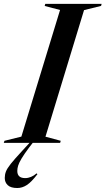

<svg xmlns="http://www.w3.org/2000/svg" viewBox="-62 -735 544 988"><path d="M27 144.5Q27 181.5 67.5 181.5Q98 181.5 126.5 157L130.5 161.5Q99.5 202 76 217.2Q52.5 232.5 27 232.5Q-6.5 232.5 -22 218Q-37.5 203.5 -37.5 181Q-37.5 163.5 -31.5 147.8Q-25.5 132 -6.5 108Q12.5 84 51.5 42L90 0H-42.5L-39 -10.5L48 -32L247 -683.5L168 -704.5L171 -715H461L458 -704.5L370.5 -683L172 -31.5L250.5 -10.5L247.5 0H106.5L87.5 24.5Q61.5 59.5 48.5 81.5Q35.5 103.5 31.2 117.8Q27 132 27 144.5Z"/></svg>

Font: Newsreader 72pt Medium
Style: Italic
Weight: 500
Italic angle: -17°
Designer: Hugues Gentile
Foundry: Production Type
Version: Version 1.003; ttfautohint (v1.8.3)